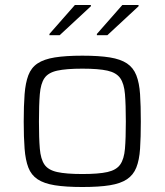

<svg xmlns="http://www.w3.org/2000/svg" viewBox="-20 -741 659 769"><path d="M310 8Q243 8 199.5 1Q156 -6 130.5 -23Q105 -40 93.5 -70Q82 -100 78.5 -145.5Q75 -191 75 -254Q75 -318 78.5 -363.5Q82 -409 93.5 -439.5Q105 -470 130.5 -487Q156 -504 199.5 -511Q243 -518 310 -518Q377 -518 420 -511Q463 -504 488.5 -487Q514 -470 526 -439.5Q538 -409 541 -363.5Q544 -318 544 -254Q544 -191 541 -145.5Q538 -100 526 -70Q514 -40 488.5 -23Q463 -6 420 1Q377 8 310 8ZM310 -44Q375 -44 410.5 -52Q446 -60 461.5 -82Q477 -104 480.5 -145.5Q484 -187 484 -254Q484 -322 480.5 -364Q477 -406 461.5 -428Q446 -450 410.5 -458Q375 -466 310 -466Q245 -466 209 -458Q173 -450 158 -428Q143 -406 139.5 -364Q136 -322 136 -254Q136 -187 139.5 -145.5Q143 -104 158 -82Q173 -60 209 -52Q245 -44 310 -44ZM178 -600V-605L280 -721H344V-716L219 -600ZM368 -600V-605L470 -721H535V-716L410 -600Z"/></svg>

Font: Saira SemiExpanded Light
Style: Regular
Weight: 300
Width: 6
Designer: Hector Gatti with collaboration of the Omnibus-Type team
Foundry: Omnibus-Type
Version: Version 1.101